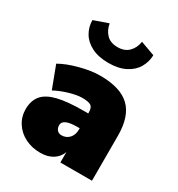

<svg xmlns="http://www.w3.org/2000/svg" viewBox="-184 -893 947 1021"><g transform="rotate(30 289.5 -382.0)"><path d="M528 -276V0H334V-64Q322 -30 291 -10.5Q260 9 215 9Q163 9 121.5 -12Q80 -33 56 -70.5Q32 -108 32 -155Q33 -208 60 -239.5Q87 -271 146 -285.5Q205 -300 304 -300H332V-306Q332 -336 317.5 -346Q303 -356 263 -356Q232 -356 186 -342.5Q140 -329 103 -309L52 -444Q97 -470 165 -488Q233 -506 288 -506Q412 -506 470 -450.5Q528 -395 528 -276ZM332 -202V-209H316Q229 -209 229 -169Q229 -151 239 -139.5Q249 -128 266 -128Q295 -128 313.5 -148Q332 -168 332 -202ZM103 -741 191 -772Q198 -732 222.5 -707.5Q247 -683 290 -683Q333 -683 358 -708Q383 -733 389 -773L477 -741Q476 -700 455.5 -664.5Q435 -629 393 -607.5Q351 -586 290 -586Q228 -586 186 -607.5Q144 -629 123.5 -664.5Q103 -700 103 -741Z"/></g></svg>

Font: Nunito Sans Heavy
Style: Regular
Weight: 400
Designer: Vernon Adams
Foundry: Vernon Adams
Version: Version 2.500